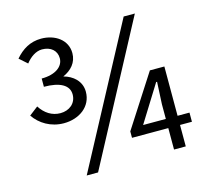

<svg xmlns="http://www.w3.org/2000/svg" viewBox="-108 -873 1104 1012"><g transform="rotate(-15 444.5 -366.5)"><path d="M200 -284C284 -284 354 -334 354 -415C354 -473 310 -510 260 -523C305 -543 338 -578 338 -630C338 -702 274 -746 198 -746C138 -746 93 -718 56 -675L99 -637C123 -668 155 -690 188 -690C236 -690 267 -662 267 -621C267 -576 223 -542 147 -542V-497C234 -497 283 -470 283 -419C283 -370 244 -340 196 -340C150 -340 112 -365 86 -406L38 -369C71 -320 129 -284 200 -284ZM244 13H306L710 -746H649ZM724 0H788V-117H853V-167H788V-436H709L526 -152V-117H724ZM724 -167H600L669 -278L725 -368H730L724 -247Z"/></g></svg>

Font: Noto Sans CJK HK
Style: Regular
Weight: 400
Designer: Ryoko NISHIZUKA 西塚涼子 (kana, bopomofo & ideographs); Paul D. Hunt (Latin, Greek & Cyrillic); Sandoll Communications 산돌커뮤니
Foundry: Adobe
Version: Version 2.004;hotconv 1.0.118;makeotfexe 2.5.65603